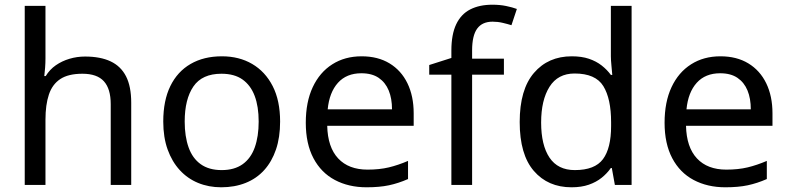

<svg xmlns="http://www.w3.org/2000/svg" viewBox="-20 -785 3350 815"><path d="M173 -537Q173 -518 171.5 -498Q170 -478 168 -462H174Q191 -490 217 -508Q243 -526 275 -535.5Q307 -545 341 -545Q406 -545 449.5 -524.5Q493 -504 515 -461Q537 -418 537 -349V0H450V-343Q450 -408 421 -440Q392 -472 330 -472Q270 -472 236 -449.5Q202 -427 187.5 -383.5Q173 -340 173 -277V0H85V-760H173Z M1169 -269Q1169 -202 1151.5 -150.5Q1134 -99 1101.5 -63Q1069 -27 1022.5 -8.5Q976 10 919 10Q866 10 821 -8.5Q776 -27 743 -63Q710 -99 691.5 -150.5Q673 -202 673 -269Q673 -358 703 -419.5Q733 -481 789 -513.5Q845 -546 922 -546Q995 -546 1050.5 -513.5Q1106 -481 1137.5 -419.5Q1169 -358 1169 -269ZM764 -269Q764 -206 780.5 -159.5Q797 -113 832 -88Q867 -63 921 -63Q975 -63 1010 -88Q1045 -113 1061.5 -159.5Q1078 -206 1078 -269Q1078 -333 1061 -378Q1044 -423 1009.5 -447.5Q975 -472 920 -472Q838 -472 801 -418Q764 -364 764 -269Z M1515 -546Q1584 -546 1633.5 -516Q1683 -486 1709.5 -431.5Q1736 -377 1736 -304V-251H1369Q1371 -160 1415.5 -112.5Q1460 -65 1540 -65Q1591 -65 1630.5 -74.5Q1670 -84 1712 -102V-25Q1671 -7 1631 1.5Q1591 10 1536 10Q1460 10 1401.5 -21Q1343 -52 1310.5 -113.5Q1278 -175 1278 -264Q1278 -352 1307.5 -415Q1337 -478 1390.5 -512Q1444 -546 1515 -546ZM1514 -474Q1451 -474 1414.5 -433.5Q1378 -393 1371 -321H1644Q1644 -367 1630 -401Q1616 -435 1587.5 -454.5Q1559 -474 1514 -474Z M2119 -468H1984V0H1896V-468H1802V-509L1896 -539V-570Q1896 -639 1916.5 -682Q1937 -725 1976 -745Q2015 -765 2070 -765Q2102 -765 2128.5 -759.5Q2155 -754 2174 -747L2151 -678Q2135 -683 2114 -688Q2093 -693 2071 -693Q2027 -693 2005.5 -663.5Q1984 -634 1984 -571V-536H2119Z M2406 10Q2306 10 2246 -59.5Q2186 -129 2186 -267Q2186 -405 2246.5 -475.5Q2307 -546 2407 -546Q2449 -546 2480 -535.5Q2511 -525 2534 -507Q2557 -489 2573 -467H2579Q2578 -480 2575.5 -505.5Q2573 -531 2573 -546V-760H2661V0H2590L2577 -72H2573Q2557 -49 2534 -30.5Q2511 -12 2479.5 -1Q2448 10 2406 10ZM2420 -63Q2505 -63 2539.5 -109.5Q2574 -156 2574 -250V-266Q2574 -366 2541 -419.5Q2508 -473 2419 -473Q2348 -473 2312.5 -416.5Q2277 -360 2277 -265Q2277 -169 2312.5 -116Q2348 -63 2420 -63Z M3038 -546Q3107 -546 3156.5 -516Q3206 -486 3232.5 -431.5Q3259 -377 3259 -304V-251H2892Q2894 -160 2938.5 -112.5Q2983 -65 3063 -65Q3114 -65 3153.5 -74.5Q3193 -84 3235 -102V-25Q3194 -7 3154 1.5Q3114 10 3059 10Q2983 10 2924.5 -21Q2866 -52 2833.5 -113.5Q2801 -175 2801 -264Q2801 -352 2830.5 -415Q2860 -478 2913.5 -512Q2967 -546 3038 -546ZM3037 -474Q2974 -474 2937.5 -433.5Q2901 -393 2894 -321H3167Q3167 -367 3153 -401Q3139 -435 3110.5 -454.5Q3082 -474 3037 -474Z"/></svg>

Font: utelugu05
Style: Book
Weight: 400
Designer: Jelle Bosma - Monotype Design Team
Foundry: Monotype Imaging Inc.
Version: Version 2.003